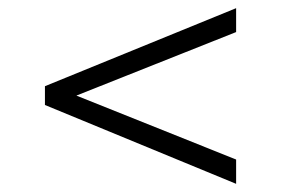

<svg xmlns="http://www.w3.org/2000/svg" viewBox="-20 -568 688 470"><path d="M558 -118 90 -311V-357L558 -548V-489.5L167 -334L558 -177.5Z"/></svg>

Font: Geologica-Sharp
Style: Regular
Weight: 100
Designer: Sindre Bremnes, Frode Helland
Foundry: Monokrom Skriftforlag AS
Version: Version 1.010;gftools[0.9.28]